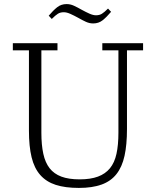

<svg xmlns="http://www.w3.org/2000/svg" viewBox="-20 -910 765 942"><path d="M367 12Q300 12 253.5 -3Q207 -18 177.5 -51.5Q148 -85 135 -138.5Q122 -192 122 -269V-663H43V-698H262V-663H183V-259Q183 -199 192.5 -155.5Q202 -112 223.5 -84.5Q245 -57 281 -43.5Q317 -30 371 -30Q424 -30 460.5 -43.5Q497 -57 519.5 -84.5Q542 -112 551.5 -155.5Q561 -199 561 -259V-663H482V-698H682V-663H603V-277Q603 -200 591 -145.5Q579 -91 551.5 -56Q524 -21 478.5 -4.5Q433 12 367 12ZM437 -795Q419 -795 401.5 -803Q384 -811 363 -823Q343 -834 325 -842Q307 -850 293 -850Q276 -850 264 -842.5Q252 -835 234 -817L219 -833Q241 -859 260.5 -874.5Q280 -890 307 -890Q325 -890 342.5 -882Q360 -874 381 -862Q401 -851 419 -843Q437 -835 451 -835Q468 -835 480 -842.5Q492 -850 510 -868L525 -852Q503 -826 483.5 -810.5Q464 -795 437 -795Z"/></svg>

Font: IBM Plex Serif Light
Style: Regular
Weight: 300
Designer: Mike Abbink, Paul van der Laan, Pieter van Rosmalen
Foundry: Bold Monday
Version: Version 3.001